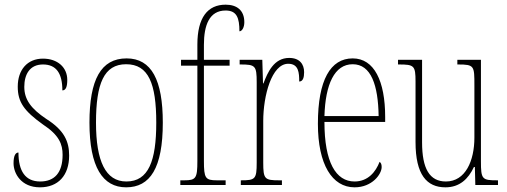

<svg xmlns="http://www.w3.org/2000/svg" viewBox="-20 -792 2170 822"><path d="M151 10C229 10 276 -41 276 -126C276 -185 256 -234 178 -283C114 -326 84 -365 84 -420C84 -473 107 -516 164 -516C221 -516 247 -478 247 -405C262 -405 268 -421 268 -450C268 -504 226 -541 164 -541C97 -541 56 -493 56 -421C56 -355 83 -317 164 -259C234 -213 248 -174 248 -129C248 -52 213 -15 152 -15C88 -15 59 -60 59 -139C46 -139 38 -125 38 -93C38 -50 70 10 151 10Z M520 10C623 10 677 -73 677 -267C677 -449 629 -542 522 -542C412 -542 363 -451 363 -267C363 -76 420 10 520 10ZM521 -15C432 -15 391 -102 391 -267C391 -434 425 -517 520 -517C616 -517 649 -434 649 -267C649 -103 616 -15 521 -15Z M752 0H946V-20H909C859 -20 853 -29 853 -103V-511H963V-536H853V-600C853 -684 876 -747 946 -747C994 -747 1005 -715 1005 -658C1016 -658 1026 -674 1026 -697C1026 -748 994 -772 946 -772C869 -772 825 -717 825 -601V-536H755V-511H825V-103C825 -29 819 -20 769 -20H752Z M1011 0H1187V-20H1176C1113 -20 1107 -25 1107 -96V-274C1107 -382 1143 -519 1214 -519C1259 -519 1261 -480 1261 -443C1277 -443 1282 -460 1282 -483C1282 -517 1263 -544 1218 -544C1153 -544 1126 -483 1108 -435H1106L1103 -536H1006V-516H1009C1073 -516 1079 -511 1079 -440V-96C1079 -25 1073 -20 1012 -20H1011Z M1498 10C1573 10 1614 -46 1614 -77C1614 -90 1610 -96 1605 -99C1589 -57 1556 -15 1498 -15C1418 -15 1369 -97 1369 -270H1629V-291C1629 -445 1582 -542 1490 -542C1395 -542 1341 -450 1341 -262C1341 -88 1402 10 1498 10ZM1601 -295H1369C1373 -431 1412 -517 1490 -517C1569 -517 1599 -427 1601 -295Z M1887 10C1948 10 1985 -26 2009 -77H2013L2015 0H2112V-20H2110C2044 -20 2039 -24 2039 -101V-536H1938V-516H1941C2011 -516 2011 -510 2011 -426V-203C2011 -104 1973 -15 1889 -15C1819 -15 1787 -70 1787 -183V-536H1684V-516H1688C1753 -516 1759 -511 1759 -443V-184C1759 -44 1807 10 1887 10Z"/></svg>

Font: Noto Serif Lao ExtraCondensed Thin
Style: Regular
Weight: 100
Width: 2
Designer: Monotype Design Team
Foundry: Monotype Imaging Inc.
Version: Version 2.003